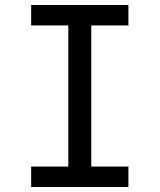

<svg xmlns="http://www.w3.org/2000/svg" viewBox="-20 -750 640 770"><path d="M105 0V-82H254V-648H105V-730H495V-648H346V-82H495V0Z"/></svg>

Font: Atlassian Mono
Style: Regular
Weight: 400
Monospace: yes
Designer: Philipp Nurullin, Konstantin Bulenkov
Foundry: Modifications by Atlassian Pty Ltd, manufactured by JetBrains
Version: Version 2.304